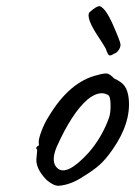

<svg xmlns="http://www.w3.org/2000/svg" viewBox="-20 -614 436 619"><path d="M302 -594Q321 -587 344.5 -533.5Q368 -480 368.5 -471Q369 -462 362.5 -452.5Q356 -443 348 -441Q336 -433 331.5 -436Q327 -439 321 -457Q317 -465 298 -494Q255 -558 269 -575Q293 -596 302 -594ZM331 -233Q337 -249 336.5 -276.5Q336 -304 328 -308Q300 -324 262 -293Q212 -250 163 -141Q142 -91 166 -71Q196 -46 265 -121Q308 -170 331 -233ZM138 -240Q205 -351 294 -372Q315 -378 324.5 -377Q334 -376 348 -361Q371 -351 381.5 -337Q392 -323 395 -296Q403 -218 343 -132Q320 -99 300 -81.5Q280 -64 247 -44Q208 -18 169 -15Q152 -15 130 -34Q92 -73 98 -108L100 -131Q95 -136 97.5 -139Q100 -142 101 -143Q107 -143 105 -152.5Q103 -162 113 -189.5Q123 -217 138 -240Z"/></svg>

Font: Caveat
Style: Regular
Weight: 400
Designer: Pablo Impallari
Foundry: Creative Lab NY
Version: Version 1.096; ttfautohint (v1.3)